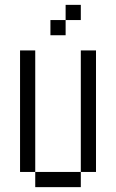

<svg xmlns="http://www.w3.org/2000/svg" viewBox="-20 -770 478 790"><path d="M312.5 -562.5H375V-62.5H312.5ZM125 -62.5H312.5V0H125ZM62.5 -562.5H125V-62.5H62.5ZM187.5 -687.5H250V-625H187.5ZM250 -750H312.5V-687.5H250Z"/></svg>

Font: Pixel Operator
Style: Regular
Weight: 400
Designer: Jayvee Enaguas (HarvettFox96)
Version: 2016.04.25